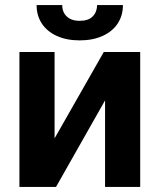

<svg xmlns="http://www.w3.org/2000/svg" viewBox="-20 -735 628 755"><path d="M388 -530.4H531.3V0H393.1V-340.2L200.3 0H56.4V-530.4H194.6V-190.9ZM293.3 -576.2Q241.9 -576.2 203.6 -593.6Q165.3 -611 144.6 -642.3Q123.9 -673.6 123.9 -715H224.7Q224.5 -698.1 231.7 -684.3Q238.9 -670.6 254.1 -661.8Q269.4 -653.1 293.3 -653.1Q327.9 -653.1 344.7 -670.6Q361.6 -688.1 361.8 -715H463.4Q463.4 -673.6 442.6 -642.3Q421.9 -611 383.3 -593.6Q344.8 -576.2 293.3 -576.2Z"/></svg>

Font: Pretendard Variable
Style: Regular
Weight: 400
Designer: Base glyphs from Inter by Rasmus Andersson; Hangul glyphs from Noto Sans CJK(Source Han Sans) by Jang Soo-young and Kang
Foundry: Kil Hyung-jin
Version: Version 1.100;FEAKit 1.0